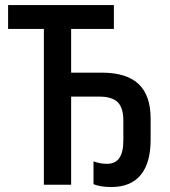

<svg xmlns="http://www.w3.org/2000/svg" viewBox="-20 -734 676 763"><path d="M421.9 9.3Q379.9 9.3 351.6 -2V-92.8Q377.9 -83 404.8 -83Q438.5 -83 454.3 -106.2Q470.2 -129.4 470.2 -176.3V-254.9Q470.2 -305.7 447.8 -327.9Q425.3 -350.1 374 -350.1H262.7V0H154.3V-619.1H12.2V-713.9H432.6V-619.1H262.7V-445.3H384.3Q482.9 -445.3 530.8 -400.1Q578.6 -355 578.6 -262.7V-179.2Q578.6 -86.4 539.1 -38.6Q499.5 9.3 421.9 9.3Z"/></svg>

Font: Open Sans
Style: Regular
Weight: 600
Width: 3
Foundry: Ascender Corporation
Version: Version 1.000